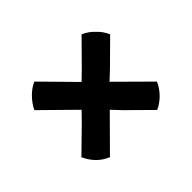

<svg xmlns="http://www.w3.org/2000/svg" viewBox="-91 -652 713 713"><g transform="rotate(45 265.0 -296.0)"><path d="M264 -222 141 -97Q116 -109 95.5 -129.5Q75 -150 66 -172L191 -295L156 -331L66 -420Q77 -446 97 -464Q116 -485 141 -495L230 -405L264 -369Q300 -405 388 -494Q413 -483 433 -463Q453 -443 463 -420L374 -330L338 -296L463 -172Q442 -121 388 -97L300 -187Z"/></g></svg>

Font: Signika Negative
Style: Semibold
Weight: 600
Designer: Anna Giedrys
Foundry: Anna Giedrys
Version: Version 1.001